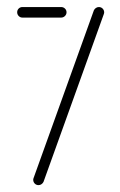

<svg xmlns="http://www.w3.org/2000/svg" viewBox="-20 -539 348 559"><path d="M76.7 -15.6Q76.7 -18.1 77.8 -20.7L253.3 -508.9Q255.2 -513 259.1 -515.7Q263 -518.5 267.8 -518.5Q274.4 -518.5 278.9 -513.9Q283.3 -509.3 283.3 -503Q283.3 -500.7 282.2 -497.8L106.7 -9.6Q104.8 -5.6 100.9 -2.8Q97 0 92.2 0Q85.6 0 81.1 -4.6Q76.7 -9.3 76.7 -15.6ZM173.7 -503.3Q173.7 -497 169.1 -492.4Q164.4 -487.8 158.1 -487.8H45.2Q38.9 -487.8 34.4 -492.4Q30 -497 30 -503.3Q30 -509.6 34.4 -514.1Q38.9 -518.5 45.2 -518.5H158.1Q164.4 -518.5 169.1 -514.1Q173.7 -509.6 173.7 -503.3Z"/></svg>

Font: 26F Galaxy Hebrew Ultra Light
Style: Regular
Weight: 200
Designer: C₂₉H₂₅N₃O₅
Version: Version 1.000